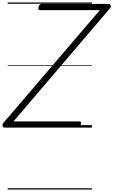

<svg xmlns="http://www.w3.org/2000/svg" viewBox="-62 -1030 915 1550"><path d="M-26 0Q-33 0 -37.5 -5.5Q-42 -11 -42 -20Q-42 -29 -36 -36L744 -948H262Q252 -948 249 -954Q246 -960 249 -973Q253 -986 259 -992Q265 -998 274 -998H817Q828 -998 832 -985.5Q836 -973 825 -962L47 -50H578Q589 -50 591 -44Q593 -38 590 -25Q587 -12 581 -6Q575 0 565 0ZM0 490H680V500H0ZM0 -20H680V0H0ZM0 -505H680V-500H0ZM0 -1010H680V-1000H0Z"/></svg>

Font: Playwrite AU QLD Guides
Style: Regular
Weight: 400
Designer: Veronika Burian, José Scaglione
Foundry: TypeTogether
Version: Version 1.003